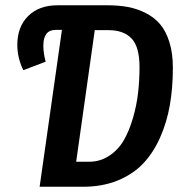

<svg xmlns="http://www.w3.org/2000/svg" viewBox="-20 -711 695 731"><path d="M389.2 -690.9Q432.1 -690.9 467.5 -684.3Q502.9 -677.7 535.4 -661.1Q567.9 -644.5 590.1 -618.2Q612.3 -591.8 625.2 -549.8Q638.2 -507.8 638.2 -453.1Q638.2 -377 626.7 -311Q615.2 -245.1 589.4 -187Q563.5 -128.9 524.7 -88.1Q485.8 -47.4 427.7 -23.7Q369.6 0 296.9 0H130.9L215.8 -597.2H191.9Q145 -597.2 145 -537.1Q145 -508.8 153.8 -476.1L68.8 -443.8Q45.9 -490.7 45.9 -540Q45.9 -608.9 87.2 -649.9Q128.4 -690.9 199.2 -690.9ZM318.8 -95.2Q361.3 -95.2 395.5 -117.7Q429.7 -140.1 450.7 -176Q471.7 -211.9 485.8 -260.3Q500 -308.6 505.6 -356.7Q511.2 -404.8 511.2 -455.1Q511.2 -532.7 481 -564.5Q450.7 -596.2 393.1 -596.2H340.8L270 -95.2Z"/></svg>

Font: Fira Sans Compressed Medium
Style: Italic
Weight: 500
Width: 3
Italic angle: -8°
Designer: Carrois Corporate & Edenspiekermann AG
Foundry: Carrois Corporate GbR & Edenspiekermann AG
Version: Version 4.203;PS 004.203;hotconv 1.0.88;makeotf.lib2.5.64775